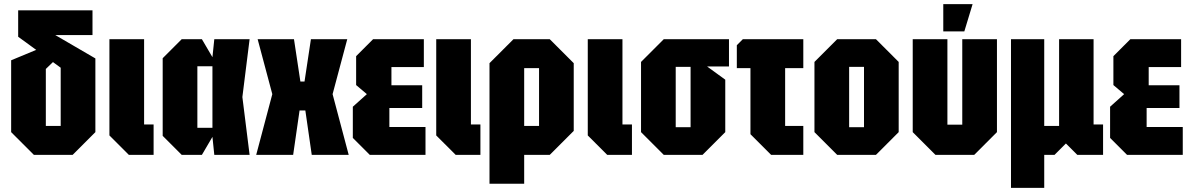

<svg xmlns="http://www.w3.org/2000/svg" viewBox="-20 -750 5767 930"><path d="M144 0 34 -110V-458L193 -524L259 -471L202 -416V-140H274V-422L68 -572V-700H428V-580H248L442 -467V-110L332 0Z M510 -560H678V-147H724V0H604L510 -94Z M860 0 768 -92V-468L860 -560H958L1009 -473L1018 -560H1189L1154 -280L1189 0H1018L1009 -87L958 0ZM936 -131H1009V-429H936Z M1221 0 1299 -294 1228 -560H1404L1435 -355H1455L1486 -560H1662L1591 -294L1669 0H1490L1459 -215H1431L1400 0Z M1771 0 1689 -82V-233L1757 -294L1705 -338V-478L1787 -560H2033V-425H1876V-337H2025V-227H1866V-135H2041V0Z M2093 -560H2261V-147H2307V0H2187L2093 -94Z M2351 140V-444L2467 -560H2643L2759 -444V-116L2643 0H2519V140ZM2591 -420H2519V-140H2591Z M2827 -560H2995V-147H3041V0H2921L2827 -94Z M3085 -110V-450L3195 -560H3511V-428H3405L3493 -364V-110L3383 0H3195ZM3253 -134H3325V-426H3253Z M3615 -100V-420H3549V-531L3578 -560H3871V-420H3783V-140H3871V0H3715Z M3925 -110V-450L4035 -560H4223L4333 -450V-110L4223 0H4035ZM4093 -134H4165V-426H4093Z M4809 -560V-110L4699 0H4511L4401 -110V-560H4569V-146H4641V-560ZM4549 -598V-730H4691L4651 -598Z M4877 160V-560H5038V-140H5110V-560H5277V-147H5323V0H5198L5143 -55L5088 0H5038V160Z M5439 0 5357 -82V-233L5425 -294L5373 -338V-478L5455 -560H5701V-425H5544V-337H5693V-227H5534V-135H5709V0Z"/></svg>

Font: Tektur Condensed
Style: Bold
Weight: 700
Width: 3
Designer: Adam Jagosz
Foundry: Adam Jagosz
Version: Version 1.005;gftools[0.9.30]